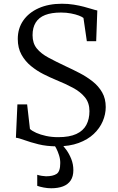

<svg xmlns="http://www.w3.org/2000/svg" viewBox="-20 -771 628 1026"><path d="M286 11Q229.5 11 185.5 0Q141.5 -11 111 -22.2Q80.5 -33.5 65 -35L73 -213H125L140 -82Q151.5 -71 174 -61Q196.5 -51 226.5 -44.5Q256.5 -38 291 -38Q351 -38 387.8 -55Q424.5 -72 441.2 -103.2Q458 -134.5 458 -177Q458 -221 434.2 -250.5Q410.5 -280 370 -301.8Q329.5 -323.5 279 -344Q247.5 -357 212.2 -374.8Q177 -392.5 145.8 -418Q114.5 -443.5 94.8 -479Q75 -514.5 75 -563Q75 -619 104.2 -661.2Q133.5 -703.5 186.5 -727.2Q239.5 -751 311 -751Q344.5 -751 374 -746.2Q403.5 -741.5 428 -735Q452.5 -728.5 470.8 -722.8Q489 -717 500 -715L494 -551H444L426 -675Q419 -681 401.5 -687.8Q384 -694.5 359.2 -699.2Q334.5 -704 306 -704Q255 -704 221.2 -690.8Q187.5 -677.5 170.8 -650.5Q154 -623.5 154 -583Q154 -540 176.5 -512.2Q199 -484.5 239 -463Q279 -441.5 331 -417Q368 -400 405.5 -380.5Q443 -361 474.8 -336Q506.5 -311 525.8 -277.5Q545 -244 545 -199Q545 -160.5 529 -123Q513 -85.5 481 -55.2Q449 -25 400.2 -7Q351.5 11 286 11ZM253.5 235Q233.5 235 213 231Q192.5 227 179 222V163Q189.5 166.5 204 168.8Q218.5 171 226 171Q263 171 282.5 158.2Q302 145.5 302 100Q302 79 295.5 58.5Q289 38 280.8 22.2Q272.5 6.5 268 0L291 -6L309 0Q319.5 9.5 334.5 30Q349.5 50.5 360.8 78.5Q372 106.5 372 138Q372 172 357.5 193.5Q343 215 316.5 225Q290 235 253.5 235Z"/></svg>

Font: Merriweather 7pt Light
Style: Regular
Weight: 300
Designer: Eben Sorkin
Foundry: Eben Sorkin
Version: Version 2.200;gftools[0.9.31]